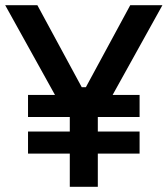

<svg xmlns="http://www.w3.org/2000/svg" viewBox="-25 -720 646 740"><path d="M244 0V-128H83V-213H244V-269H83V-354H187L-5 -700H119L290 -384H306L477 -700H601L409 -354H513V-269H352V-213H513V-128H352V0Z"/></svg>

Font: Space Grotesk Frontify Medium
Style: Regular
Weight: 500
Designer: Florian Karsten
Version: Version 2.000